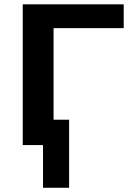

<svg xmlns="http://www.w3.org/2000/svg" viewBox="-20 -679 640 898"><path d="M558.6 -658.7V-547.4H230.5V-119.1H303.2V199.2H181.2V-0.5H86.4V-658.7Z"/></svg>

Font: Liberation Mono
Style: Bold
Weight: 700
Monospace: yes
Designer: Steve Matteson
Foundry: Ascender Corporation
Version: Version 2.1.5